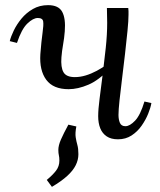

<svg xmlns="http://www.w3.org/2000/svg" viewBox="-20 -531 622 747"><path d="M182 196 162 169Q185 150 198 133Q211 116 211 94Q211 81 209 73Q207 65 207 52Q207 35 217 12Q227 -11 246 -46L277 -39Q272 -13 274.5 3Q277 19 281 33Q285 47 285 69Q285 91 274.5 112Q264 133 241.5 153.5Q219 174 182 196ZM247 -184Q187 -184 160 -220.5Q133 -257 137 -320Q141 -372 145.5 -403Q150 -434 148 -447.5Q146 -461 127 -461Q109 -461 86.5 -439.5Q64 -418 46 -364L18 -371Q22 -388 33.5 -412Q45 -436 63.5 -458.5Q82 -481 108 -496Q134 -511 167 -511Q208 -511 222 -485Q236 -459 232 -409Q230 -383 225.5 -358Q221 -333 219 -308Q216 -269 227 -250Q238 -231 271 -231Q292 -231 313.5 -237.5Q335 -244 356.5 -255.5Q378 -267 397 -281L408 -265Q365 -219 324 -201.5Q283 -184 247 -184ZM439 11Q412 11 395 -0.5Q378 -12 370 -32Q362 -52 362 -79Q362 -105 367.5 -147.5Q373 -190 379.5 -241.5Q386 -293 391.5 -345Q397 -397 397 -442Q397 -457 396.5 -471Q396 -485 396 -500H479Q480 -493 480 -487.5Q480 -482 480 -474Q480 -451 476 -410.5Q472 -370 466.5 -322Q461 -274 455 -226Q449 -178 445 -140.5Q441 -103 441 -84Q441 -66 446.5 -53Q452 -40 468 -40Q485 -40 505.5 -61.5Q526 -83 542 -136L569 -130Q566 -112 556.5 -88.5Q547 -65 531 -42Q515 -19 492 -4Q469 11 439 11Z"/></svg>

Font: Lora
Style: Italic
Weight: 400
Italic angle: -3°
Designer: Olga Karpushina, Alexei Vanyashin (Cyrillic)
Foundry: Cyreal
Version: Version 3.008